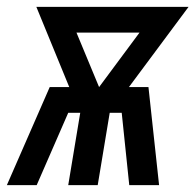

<svg xmlns="http://www.w3.org/2000/svg" viewBox="-48 -540 570 560"><path d="M-28 0 97 -286H154L58 -520H502L328 -286H385L416 0H329L307 -211H272L237 0H151L186 -211H151L59 0ZM241 -286 359 -445H175Z"/></svg>

Font: Iosevka Term Curly SmBd Obl
Style: Regular
Weight: 600
Italic angle: -9°
Designer: Belleve Invis
Foundry: Belleve Invis
Version: Version 32.3.0